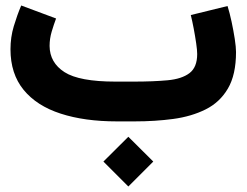

<svg xmlns="http://www.w3.org/2000/svg" viewBox="-20 -447 908 707"><path d="M360.8 147.9 452.6 56.6 544.4 147.9 452.6 239.7ZM476.1 0H410.2Q291.5 0 203.4 -28.6Q115.2 -57.1 66.9 -116.2Q18.6 -175.3 18.6 -265.6Q18.6 -310.1 30.8 -350.6Q43 -391.1 58.1 -426.8L186.5 -378.9Q178.2 -356.9 170.4 -330.8Q162.6 -304.7 162.6 -277.8Q163.1 -216.3 217.5 -181.4Q272 -146.5 405.3 -146.5H472.7Q544.4 -146.5 596.9 -151.4Q649.4 -156.2 677.7 -177.7Q706.1 -199.2 706.1 -248Q706.1 -262.2 702.4 -287.6Q698.7 -313 693.4 -341.3Q688 -369.6 682.6 -391.6L817.9 -424.8Q825.7 -399.9 832.8 -366.9Q839.8 -334 844.5 -303.5Q849.1 -272.9 849.1 -255.4Q849.1 -171.9 819.3 -121.1Q789.6 -70.3 737.3 -44.2Q685.1 -18.1 617.9 -9Q550.8 0 476.1 0Z"/></svg>

Font: Vazir Black WOL-UI
Style: Black-WOL-UI
Weight: 900
Designer: Saber Rastikerdar
Foundry: Saber Rastikerdar
Version: Version 30.0.0